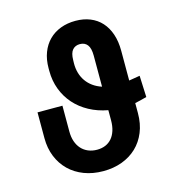

<svg xmlns="http://www.w3.org/2000/svg" viewBox="-110 -834 877 941"><g transform="rotate(-15 328.5 -363.5)"><path d="M596.2 -286.6Q578.1 -281.6 563.4 -278.1Q548.7 -274.5 536.2 -272V-220.9Q536.2 -167.3 518.6 -124.5Q501.1 -81.7 469.6 -51.8Q438.2 -22 394.9 -6Q351.6 9.9 300.1 9.9Q246.8 9.9 202.8 -6.9Q158.7 -23.8 127.5 -54.3Q96.2 -84.9 79 -127.3Q61.8 -169.7 61.8 -220.9V-351.9H188.2V-220.9Q188.2 -192.8 195.8 -170.5Q203.5 -148.1 217.7 -132.3Q231.9 -116.5 252.1 -108Q272.4 -99.4 297.2 -99.4Q320.7 -99.4 339.7 -107.4Q358.7 -115.4 372 -130.9Q385.3 -146.3 392.6 -169Q399.9 -191.8 399.9 -220.9V-272.4Q348 -282 305.6 -305Q263.1 -328.1 233.1 -362Q203.1 -396 186.6 -439.5Q170.1 -483 170.1 -533.4V-546.9Q170.1 -590.9 183.6 -626.2Q197.1 -661.6 221.8 -686.3Q246.4 -710.9 280.9 -724.1Q315.3 -737.2 356.9 -737.2Q398.1 -737.2 431.3 -723.7Q464.5 -710.2 487.7 -684.7Q511 -659.1 523.6 -622Q536.2 -584.9 536.2 -537.6V-386.4Q546.5 -388.1 559.8 -390.3Q573.2 -392.4 591.6 -395.6ZM399.9 -549Q399.9 -587 386.5 -604.2Q373.2 -621.4 348.4 -621.4Q324.9 -621.4 311.1 -605.6Q297.2 -589.8 296.9 -553.3L296.5 -537.6Q296.2 -511.4 302.9 -488.3Q309.7 -465.2 322.8 -446.6Q335.9 -427.9 355.3 -413.9Q374.6 -399.9 399.9 -391.7Z"/></g></svg>

Font: Interop SemBd
Style: Regular
Weight: 600
Designer: Rasmus Andersson, Google, Jang Haemin
Foundry: jhaemin
Version: Version 1.008